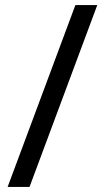

<svg xmlns="http://www.w3.org/2000/svg" viewBox="-20 -734 412 754"><path d="M362 -714 96 0H10L276 -714Z"/></svg>

Font: Noto Sans Avestan
Style: Regular
Weight: 400
Designer: Monotype Design Team
Foundry: Monotype Imaging Inc.
Version: Version 2.003; ttfautohint (v1.8.4.7-5d5b)